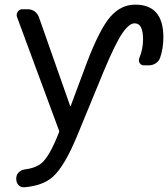

<svg xmlns="http://www.w3.org/2000/svg" viewBox="-20 -586 712 812"><path d="M276.4 -138.7Q276.4 -137.7 277.3 -137.7Q278.3 -137.7 279.3 -138.7L346.7 -319.3Q401.4 -462.9 446.3 -514.6Q491.2 -566.4 551.8 -566.4Q670.9 -566.4 670.9 -428.7Q670.9 -380.9 657.2 -341.8Q652.3 -327.1 638.7 -318.4Q625 -309.6 609.4 -309.6H587.9Q577.1 -309.6 570.8 -319.3Q564.5 -329.1 569.3 -340.8Q585 -377.9 585 -419.9Q585 -487.3 549.8 -487.3Q549.8 -487.3 548.8 -487.3Q526.4 -487.3 497.6 -445.8Q468.8 -404.3 418.9 -285.2L311.5 -24.4Q254.9 116.2 203.1 162.1Q161.1 199.2 83 206.1Q82 206.1 80.1 206.1Q68.4 206.1 58.6 197.3Q48.8 186.5 48.8 171.9V168Q48.8 153.3 59.1 143.1Q69.3 132.8 83 130.9Q130.9 125 156.2 103.5Q190.4 74.2 229.5 -26.4Q231.4 -30.3 229.5 -34.2L51.8 -514.6Q47.9 -526.4 55.2 -536.6Q62.5 -546.9 74.2 -546.9H97.7Q113.3 -546.9 126 -538.1Q138.7 -529.3 144.5 -513.7Z"/></svg>

Font: Gen Jyuu GothicL Regular
Style: Regular
Weight: 400
Designer: [Source Han Sans]
Ryoko NISHIZUKA  (kana & ideographs); Paul D. Hunt (Latin, Greek & Cyrillic); Wenlong ZHANG  (bopomofo
Version: Version 1.002.20150607